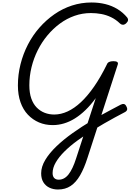

<svg xmlns="http://www.w3.org/2000/svg" viewBox="-20 -1020 1070 1544"><path d="M446 504Q409 504 378 489.5Q347 475 329 446Q311 417 311 374Q311 321 344 266Q377 211 434 156.5Q491 102 563.5 50.5Q636 -1 716 -49Q759 -75 800.5 -98Q842 -121 881 -141.5Q920 -162 952 -179Q967 -186 978 -183Q989 -180 996 -165Q1006 -147 1001.5 -135.5Q997 -124 980 -116Q945 -98 903 -75Q861 -52 816.5 -26.5Q772 -1 727 27Q662 67 603 110Q544 153 499 197.5Q454 242 428.5 286Q403 330 403 372Q403 398 416 411.5Q429 425 452 425Q498 425 531.5 382Q565 339 592 254L750 -231Q710 -176 668 -135.5Q626 -95 583 -68Q540 -41 495 -27.5Q450 -14 404 -14Q344 -14 293.5 -35.5Q243 -57 204.5 -97.5Q166 -138 145 -197.5Q124 -257 124 -333Q124 -420 145 -503.5Q166 -587 204.5 -661.5Q243 -736 297 -797.5Q351 -859 417 -905Q483 -951 558.5 -975.5Q634 -1000 716 -1000Q775 -1000 827.5 -987Q880 -974 924.5 -947Q969 -920 1003 -879Q1011 -869 1009.5 -857Q1008 -845 994 -832Q980 -820 967 -821Q954 -822 945 -831Q912 -863 873.5 -881.5Q835 -900 794 -907.5Q753 -915 711 -915Q643 -915 580 -893Q517 -871 462 -830.5Q407 -790 361.5 -735.5Q316 -681 283.5 -616Q251 -551 233.5 -479.5Q216 -408 216 -334Q216 -273 231.5 -228.5Q247 -184 275 -155.5Q303 -127 339 -113Q375 -99 416 -99Q470 -99 524 -124Q578 -149 631 -198.5Q684 -248 736.5 -323.5Q789 -399 839 -501Q844 -515 857 -521.5Q870 -528 892 -528Q936 -528 927 -501L684 248Q657 333 624 390Q591 447 548 475.5Q505 504 446 504Z"/></svg>

Font: Playwrite CZ
Style: Regular
Weight: 400
Designer: Veronika Burian, José Scaglione
Foundry: TypeTogether
Version: Version 1.002